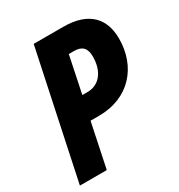

<svg xmlns="http://www.w3.org/2000/svg" viewBox="-170 -827 874 940"><g transform="rotate(-30 267.0 -357.0)"><path d="M8 0H160L212 -249H259C432 -249 534 -370 534 -528C534 -637 474 -714 326 -714H159ZM240 -378 283 -585H313C358 -585 379 -563 379 -516C379 -433 337 -378 269 -378Z"/></g></svg>

Font: Noto Sans Display SemiCondensed Extra
Style: Italic
Weight: 800
Width: 4
Italic angle: -12°
Designer: Monotype Design Team
Foundry: Monotype Imaging Inc.
Version: Version 1.900